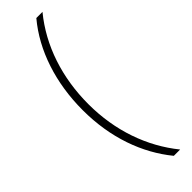

<svg xmlns="http://www.w3.org/2000/svg" viewBox="-298 -708 860 860"><g transform="rotate(-45 132.0 -278.0)"><path d="M45 -275C45 -100 99 48 189 158H229C135 42 82 -108 82 -276C82 -443 132 -596 229 -714H190C96 -602 45 -447 45 -275Z"/></g></svg>

Font: Noto Sans Bengali SemiCondensed ExtraLight
Style: Regular
Weight: 200
Width: 4
Designer: Joana Ranito - Universal Thirst; Jelle Bosma - Monotype Design Team
Foundry: Universal Thirst ehf.
Version: Version 3.000